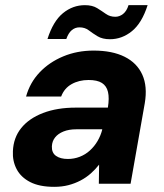

<svg xmlns="http://www.w3.org/2000/svg" viewBox="-20 -712 636 744"><path d="M190 12Q133 12 97 -6.5Q61 -25 44.5 -56.5Q28 -88 30 -126Q32 -178 62 -215.5Q92 -253 146.5 -274Q201 -295 274 -295H398Q404 -332 398.5 -355.5Q393 -379 375 -390.5Q357 -402 323 -402Q286 -402 257.5 -386Q229 -370 217 -338H81Q96 -392 133.5 -431.5Q171 -471 225 -493.5Q279 -516 343 -516Q415 -516 463 -492Q511 -468 531.5 -422.5Q552 -377 541 -312L486 0H363L364 -74Q350 -56 332 -40Q314 -24 292 -12.5Q270 -1 245 5.5Q220 12 190 12ZM243 -96Q267 -96 289 -104.5Q311 -113 328.5 -129Q346 -145 358 -165.5Q370 -186 376 -209V-211H276Q247 -211 226 -202.5Q205 -194 193.5 -179.5Q182 -165 181 -145Q180 -120 197 -108Q214 -96 243 -96ZM164 -561Q186 -630 224 -661Q262 -692 309 -692Q338 -692 356.5 -680.5Q375 -669 390.5 -658Q406 -647 427 -647Q443 -647 457 -658Q471 -669 478 -692H552Q530 -623 491.5 -591.5Q453 -560 406 -560Q377 -560 358 -571.5Q339 -583 324 -594.5Q309 -606 288 -606Q271 -606 258 -595Q245 -584 237 -561Z"/></svg>

Font: DM Sans ExtraBold
Style: Italic
Weight: 800
Italic angle: -10°
Designer: Colophon Foundry, Jonny Pinhorn
Foundry: Colophon Foundry
Version: Version 4.004;gftools[0.9.30]